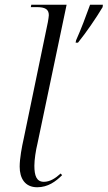

<svg xmlns="http://www.w3.org/2000/svg" viewBox="-20 -780 454 810"><path d="M301 -610 299 -600H309C343 -642 385 -703 413 -750L414 -760H360C342 -710 322 -657 301 -610ZM137 10C182 10 215 -14 242 -41L236 -48C213 -27 190 -13 165 -13C134 -13 125 -39 125 -81C125 -106 131 -146 138 -174L261 -760H112L110 -750H135C170 -750 186 -741 186 -716C186 -710 184 -700 182 -687L80 -195C72 -160 63 -111 63 -77C63 -28 85 10 137 10Z"/></svg>

Font: Noto Serif Display SemiCondensed Light
Style: Italic
Weight: 300
Width: 4
Italic angle: -12°
Designer: Monotype Design Team
Foundry: Monotype Imaging Inc.
Version: Version 2.009